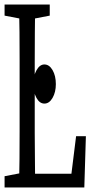

<svg xmlns="http://www.w3.org/2000/svg" viewBox="-26 -823 408 843"><path d="M-5.9 0V-49.3L85.9 -66.9H92.3V0ZM57.6 0Q59.1 -62.5 59.6 -124.3Q60.1 -186 60.1 -247.6Q60.1 -309.1 60.1 -370.6V-430.7Q60.1 -494.1 60.1 -556.6Q60.1 -619.1 59.6 -681.2Q59.1 -743.2 57.6 -803.2H128.4Q127.4 -742.2 127 -679.9Q126.5 -617.7 126.5 -555.2Q126.5 -492.7 126.5 -430.7V-347.7Q126.5 -297.9 126.5 -239.7Q126.5 -181.6 127.4 -121.3Q128.4 -61 128.4 0ZM92.3 0V-60.1H309.1L283.2 -24.9L308.1 -225.1H351.1L344.2 0ZM-5.9 -754.4V-803.2H192.4V-754.4L101.1 -736.8H85.9ZM168.9 -368.2Q147.5 -368.2 133.8 -393.8Q120.1 -419.4 120.1 -453.6Q120.1 -489.3 134.3 -514.6Q148.4 -540 168.9 -540Q190.4 -540 204.8 -515.1Q219.2 -490.2 219.2 -453.6Q219.2 -418.5 204.8 -393.3Q190.4 -368.2 168.9 -368.2Z"/></svg>

Font: Scarab Serif
Style: Condensed
Weight: 400
Designer: John Roberts
Foundry: Scarab
Version: 1.0